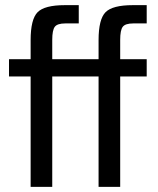

<svg xmlns="http://www.w3.org/2000/svg" viewBox="-20 -726 615 746"><path d="M498 -635Q467 -635 457 -622Q447 -609 447 -571V-496H550V-429H447V0H363V-429H183V0H99V-429H15V-496H99V-570Q99 -651 126 -678.5Q153 -706 232 -706H286V-635H234Q203 -635 193 -622Q183 -609 183 -571V-496H363V-570Q363 -651 390 -678.5Q417 -706 496 -706H550V-635Z"/></svg>

Font: Atkinson Hyperlegible Pro
Style: Regular
Weight: 400
Designer: Elliott Scott, Megan Eiswerth, Linus Boman, Theodore Petrosky, Jacob Perez
Foundry: Braille Institute
Version: Version 1.5.1